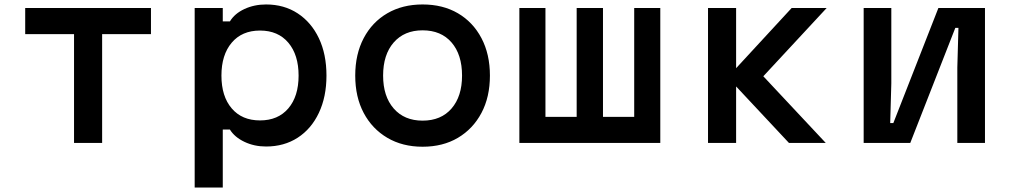

<svg xmlns="http://www.w3.org/2000/svg" viewBox="-20 -641 4540 861"><path d="M312 0V-488H93V-605H657V-488H438V0Z M853 200V-605H979V-545H1011Q1032 -580 1076 -600.5Q1120 -621 1173 -621Q1254 -621 1315 -581Q1376 -541 1410 -469.5Q1444 -398 1444 -302Q1444 -207 1410 -135Q1376 -63 1315 -23.5Q1254 16 1173 16Q1120 16 1076 -5Q1032 -26 1011 -60H979V200ZM1146 -101Q1227 -101 1273 -155Q1319 -209 1319 -302Q1319 -395 1273 -449.5Q1227 -504 1146 -504Q1065 -504 1019 -449.5Q973 -395 973 -302Q973 -209 1019 -155Q1065 -101 1146 -101Z M1875 17Q1785 17 1717 -23Q1649 -63 1611 -134.5Q1573 -206 1573 -302Q1573 -398 1611 -470Q1649 -542 1717 -581.5Q1785 -621 1875 -621Q1966 -621 2033.5 -581.5Q2101 -542 2139 -470Q2177 -398 2177 -302Q2177 -206 2139 -134.5Q2101 -63 2033.5 -23Q1966 17 1875 17ZM1875 -100Q1958 -100 2005 -154.5Q2052 -209 2052 -302Q2052 -396 2005 -450.5Q1958 -505 1875 -505Q1793 -505 1745.5 -450.5Q1698 -396 1698 -302Q1698 -209 1745.5 -154.5Q1793 -100 1875 -100Z M2309 0V-605H2426V-117H2566V-605H2684V-117H2824V-605H2941V0Z M3518 0 3243 -294 3530 -605H3687L3403 -299L3683 0ZM3155 0V-605H3281V0Z M3853 0V-605H3977V-267L3972 -89H3986L4188 -605H4397V0H4273V-338L4278 -516H4264L4062 0Z"/></svg>

Font: Martian Mono SemiExpanded Medium
Style: Regular
Weight: 500
Width: 6
Designer: Roman Shamin
Foundry: Evil Martians
Version: Version 1.000